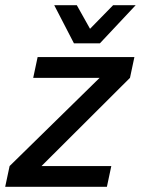

<svg xmlns="http://www.w3.org/2000/svg" viewBox="-45 -720 543 740"><path d="M473 -500 456 -420 115 -80H384L367 0H-25L-8 -80L339 -420H83L100 -500ZM478 -700 340 -553H240L164 -700H251L302 -609L391 -700Z"/></svg>

Font: Epunda Sans Medium
Style: Italic
Weight: 500
Italic angle: -12.0243°
Designer: Simon Atzbach
Foundry: typofactur
Version: Version 2.204; ttfautohint (v1.8.4.7-5d5b)